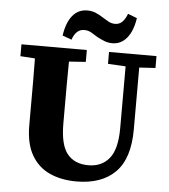

<svg xmlns="http://www.w3.org/2000/svg" viewBox="-59 -913 865 983"><g transform="rotate(5 374.0 -421.0)"><path d="M479 -596V-657H723V-596L640 -591V-273Q640 -123 569.5 -52.5Q499 18 370 18Q292 18 232.5 -9Q173 -36 139 -94.5Q105 -153 105 -248V-360Q105 -417 105 -475Q105 -533 104 -591L29 -596V-657H365V-596L279 -590Q278 -533 278 -475.5Q278 -418 278 -360V-272Q278 -162 315.5 -116Q353 -70 424 -70Q492 -70 531 -117.5Q570 -165 570 -274V-591ZM235 -720Q245 -788 274.5 -823.5Q304 -859 350 -859Q374 -859 393 -851Q412 -843 429 -832Q445 -822 461.5 -812.5Q478 -803 497 -803Q519 -803 534 -818Q549 -833 559 -860L606 -842Q596 -775 566 -739Q536 -703 492 -703Q469 -703 449.5 -711Q430 -719 413 -728Q396 -739 379.5 -748.5Q363 -758 343 -758Q301 -758 282 -703Z"/></g></svg>

Font: Source Serif 4 SmText
Style: Bold
Weight: 700
Designer: Frank Grießhammer
Foundry: Adobe
Version: Version 4.005;hotconv 1.1.0;makeotfexe 2.6.0